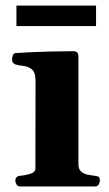

<svg xmlns="http://www.w3.org/2000/svg" viewBox="-20 -671 394 691"><path d="M51.8 0Q43.5 0 39.3 -7.3Q35.2 -14.6 35.2 -20Q35.2 -36.6 51.3 -38.1Q69.3 -39.6 88.4 -45.2Q107.4 -50.8 107.4 -64.5L107.9 -379.9Q107.9 -410.2 95.2 -420.9Q82.5 -431.6 65.4 -433.6Q48.3 -435.5 35.2 -439Q30.3 -441.4 26.9 -445.3Q23.4 -449.2 23.4 -458.5Q23.4 -464.4 26.4 -471.9Q29.3 -479.5 35.2 -480Q105 -484.4 161.4 -485.6Q217.8 -486.8 247.6 -486.8Q251.5 -486.8 256.8 -482.9Q262.2 -479 262.2 -467.3V-80.6Q262.2 -62 272.2 -53.5Q282.2 -44.9 296.1 -42.2Q310.1 -39.6 321.8 -38.1Q332 -37.1 335.7 -34.2Q339.4 -31.2 339.4 -20Q339.4 -14.6 335.2 -7.3Q331.1 0 322.8 0ZM39.1 -577.1V-650.9H325.7V-577.1Z"/></svg>

Font: Gelasio
Style: Bold
Weight: 700
Designer: Eben Sorkin
Foundry: Eben Sorkin
Version: Version 1.008